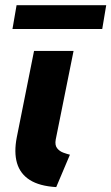

<svg xmlns="http://www.w3.org/2000/svg" viewBox="-20 -725 436 752"><path d="M200.2 7.8Q134.8 3.9 96.9 -20Q59.1 -43.9 46.6 -86.4Q34.2 -128.9 45.9 -188L113.3 -525.4H268.1L198.2 -178.2Q194.3 -156.2 203.9 -144.3Q213.4 -132.3 228.3 -127Q243.2 -121.6 253.9 -119.1ZM28.8 -611.3 44.9 -704.6H396L380.4 -611.3Z"/></svg>

Font: Reddit Sans ExtraBold
Style: Italic
Weight: 800
Italic angle: -11.25°
Designer: Stephen Hutchings
Version: Version 1.013